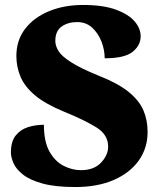

<svg xmlns="http://www.w3.org/2000/svg" viewBox="-20 -744 645 774"><path d="M284 10Q203 10 152 -4Q101 -18 73 -40Q45 -62 34.5 -86Q24 -110 24 -129Q24 -174 43.5 -198Q63 -222 93 -231.5Q123 -241 157 -241Q157 -173 179.5 -133Q202 -93 236.5 -75.5Q271 -58 306 -58Q359 -58 387.5 -88.5Q416 -119 416 -153Q416 -201 368.5 -230.5Q321 -260 240 -293Q164 -324 122 -359Q80 -394 63 -434Q46 -474 46 -518Q46 -582 81.5 -628Q117 -674 178 -699Q239 -724 315 -724Q396 -724 447.5 -705Q499 -686 523 -657.5Q547 -629 547 -598Q547 -561 514.5 -535Q482 -509 402 -509Q402 -543 389 -576.5Q376 -610 351.5 -632.5Q327 -655 291 -655Q254 -655 228.5 -637Q203 -619 203 -579Q203 -559 216 -538Q229 -517 267.5 -492.5Q306 -468 380 -438Q456 -408 498.5 -373.5Q541 -339 558 -299.5Q575 -260 575 -212Q575 -147 539.5 -97Q504 -47 438.5 -18.5Q373 10 284 10Z"/></svg>

Font: Noto Serif Tamil Black
Style: Regular
Weight: 900
Designer: Indian Type Foundry, Tom Grace, and the Monotype Design Team
Foundry: Monotype Imaging Inc.
Version: Version 2.004; ttfautohint (v1.8.4.7-5d5b)